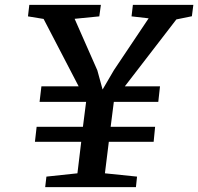

<svg xmlns="http://www.w3.org/2000/svg" viewBox="-20 -766 812 786"><path d="M149.5 -412.5H302L158.5 -688.5L94.5 -699L100 -746H393L386.5 -699L285.5 -689L378.5 -478L400 -399.5L446.5 -479L588.5 -691L518.5 -699L524 -746H771.5L765.5 -699.5L702 -686.5L491 -412.5H635L628 -349H446L433 -247H615L609 -185.5H425.5L409.5 -56.5L541 -43L536.5 0H165L170 -43L297 -56.5L312.5 -185.5H123L130 -247H319.5L332.5 -349H142Z"/></svg>

Font: Merriweather 24pt SemiBold
Style: Italic
Weight: 600
Italic angle: -7.8°
Version: Version 2.101